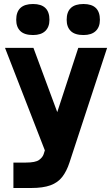

<svg xmlns="http://www.w3.org/2000/svg" viewBox="-20 -739 560 959"><path d="M61 -640Q61 -719 145 -719Q227 -719 227 -640Q227 -604 206 -584Q185 -564 145 -564Q102 -564 81.5 -584Q61 -604 61 -640ZM313 -640Q313 -719 397 -719Q479 -719 479 -640Q479 -604 458 -584Q437 -564 397 -564Q354 -564 333.5 -584Q313 -604 313 -640ZM47 200V73H109Q157 73 175 60Q193 47 198 31L204 12L5 -500H147L266 -179L371 -500H515L327 73Q313 116 291 144.5Q269 173 232 186.5Q195 200 136 200Z"/></svg>

Font: Haskoy ExtraBold
Style: Regular
Weight: 800
Designer: Ertekin Erdin
Foundry: Ertekin Erdin
Version: Version 2.000; ttfautohint (v1.8.4.7-5d5b)